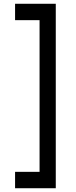

<svg xmlns="http://www.w3.org/2000/svg" viewBox="-20 -820 406 1019"><path d="M60 92H190V-713H60V-800H276V179H60Z"/></svg>

Font: Syne Med Modified
Style: Regular
Weight: 500
Designer: Lucas Descroix
Foundry: Bonjour Monde
Version: Version 2.200